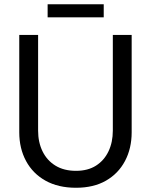

<svg xmlns="http://www.w3.org/2000/svg" viewBox="-20 -870 713 907"><path d="M339 17Q255 17 195 -16.5Q135 -50 103 -109.5Q71 -169 71 -245V-705H160V-253Q160 -198 181 -155Q202 -112 242 -87.5Q282 -63 339 -63Q395 -63 433.5 -87.5Q472 -112 492.5 -155Q513 -198 513 -253V-705H602V-245Q602 -169 570.5 -109.5Q539 -50 480.5 -16.5Q422 17 339 17ZM205 -850H470V-788H205Z"/></svg>

Font: TikTok Sans 24pt
Style: Regular
Weight: 400
Version: Version 4.000